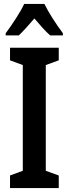

<svg xmlns="http://www.w3.org/2000/svg" viewBox="-20 -957 350 977"><path d="M206 -937H103C85 -897 42 -832 9 -788V-777H76C97 -797 125 -828 155 -863C184 -829 210 -799 235 -777H300V-788C264 -836 228 -892 206 -937ZM279 0V-64L213 -88V-626L279 -650V-714H31V-650L96 -626V-88L31 -64V0Z"/></svg>

Font: Noto Sans Myanmar UI ExtraCondensed SemiBold
Style: Regular
Weight: 600
Width: 2
Designer: Monotype Design Team
Foundry: Monotype Imaging Inc.
Version: Version 2.103